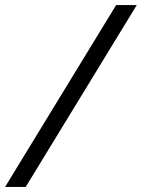

<svg xmlns="http://www.w3.org/2000/svg" viewBox="-20 -734 557 754"><path d="M436 -714H517L81 0H0Z"/></svg>

Font: Prompt Light
Style: Italic
Weight: 300
Italic angle: -12°
Designer: Katatrad Team
Foundry: CadsonDemak
Version: Version 1.000